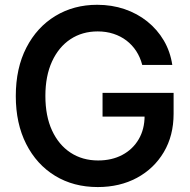

<svg xmlns="http://www.w3.org/2000/svg" viewBox="-20 -758 782 789"><path d="M381.8 10.7Q282.2 10.7 206.3 -35.6Q130.4 -82 87.6 -166.3Q44.9 -250.5 44.9 -363.3Q44.9 -478 88.4 -562.3Q131.8 -646.5 207.5 -692.4Q283.2 -738.3 379.4 -738.3Q439.5 -738.3 491.9 -720.5Q544.4 -702.6 585.4 -669.7Q626.5 -636.7 653.1 -591.6Q679.7 -546.4 688 -491.2H564.5Q556.2 -522.9 539.8 -548.1Q523.4 -573.2 499.8 -591.3Q476.1 -609.4 446.3 -619.1Q416.5 -628.9 381.3 -628.9Q317.9 -628.9 269.5 -596.9Q221.2 -564.9 193.8 -505.4Q166.5 -445.8 166.5 -363.8Q166.5 -281.2 193.8 -221.9Q221.2 -162.6 270 -130.6Q318.8 -98.6 383.3 -98.6Q439.9 -98.6 482.9 -121.6Q525.9 -144.5 550 -185.8Q574.2 -227.1 574.2 -282.2L605.5 -278.8H401.4V-376.5H693.4V-290.5Q693.4 -200.7 653.1 -132.8Q612.8 -64.9 542.5 -27.1Q472.2 10.7 381.8 10.7Z"/></svg>

Font: Inter Cardless Tabular Medium
Style: Regular
Weight: 500
Designer: Rasmus Andersson
Foundry: rsms
Version: Version 4.000;git-4fc901f